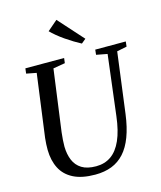

<svg xmlns="http://www.w3.org/2000/svg" viewBox="-141 -1086 1004 1197"><g transform="rotate(-15 361.0 -487.5)"><path d="M654 -697.5 603 -306Q592 -222.5 569.2 -162.5Q546.5 -102.5 512 -64.5Q477.5 -26.5 430.8 -8.2Q384 10 324.5 10Q238 10 183.5 -17.8Q129 -45.5 103 -96.2Q77 -147 76 -215.5Q76 -233.5 76.8 -252.8Q77.5 -272 80 -292L134.5 -697.5L69.5 -710L73.5 -743H323.5L319.5 -710.5L242.5 -697.5L188.5 -299Q185.5 -273.5 184 -250.8Q182.5 -228 182.5 -208Q183.5 -158.5 199.5 -120.2Q215.5 -82 250.2 -60.5Q285 -39 342.5 -39Q398.5 -39 439.5 -67.8Q480.5 -96.5 507 -156.2Q533.5 -216 544.5 -308.5L592 -697L521 -710.5L524.5 -743H721.5L718 -710.5ZM454 -801Q433 -812 407.8 -827.2Q382.5 -842.5 357.2 -860Q332 -877.5 310.2 -895.5Q288.5 -913.5 273.5 -929L338.5 -985L482.5 -824.5Z"/></g></svg>

Font: Merriweather 72pt
Style: Italic
Weight: 400
Italic angle: -7.8°
Version: Version 2.101